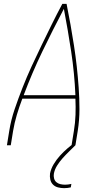

<svg xmlns="http://www.w3.org/2000/svg" viewBox="-20 -755 540 998"><path d="M16 0 28 -74Q37 -131 56 -187Q75 -243 97 -299Q119 -355 144 -409.5Q169 -464 195.5 -518.5Q222 -573 248.5 -627Q275 -681 304 -735H326Q337 -681 346.5 -627Q356 -573 364.5 -518.5Q373 -464 379 -409.5Q385 -355 389 -299Q393 -243 393 -187Q393 -131 384 -74L372 0H352L364 -74Q371 -116 372.5 -158Q374 -200 372 -242H96Q80 -200 67.5 -158Q55 -116 48 -74L36 0ZM103 -260H372Q367 -375 350 -487Q333 -599 312 -709Q254 -599 200 -487Q146 -375 103 -260ZM313 223Q297 223 281.5 219Q266 215 255.5 204.5Q245 194 241.5 178.5Q238 163 240 147Q245 122 259 98.5Q273 75 291.5 54.5Q310 34 331 16Q352 -2 375 -18L372 0Q355 17 338 33.5Q321 50 305 68Q289 86 276.5 106Q264 126 260 148Q258 160 261 172Q264 184 272.5 191.5Q281 199 293 202Q305 205 318 205Q326 205 334 204Q342 203 351 201L348 219Q339 221 330.5 222Q322 223 313 223Z"/></svg>

Font: Iosevka Curly Thin
Style: Italic
Weight: 100
Italic angle: -9°
Monospace: yes
Designer: Belleve Invis
Foundry: Belleve Invis
Version: Version 22.1.2; ttfautohint (v1.8.4)